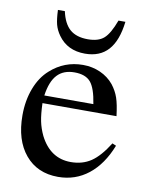

<svg xmlns="http://www.w3.org/2000/svg" viewBox="-78 -721 601 787"><g transform="rotate(10 222.0 -327.0)"><path d="M414.1 -164.1 430.2 -157.2Q398.4 -76.2 344 -33.2Q289.6 9.8 217.8 9.8Q131.3 9.8 81.1 -50.3Q30.8 -110.4 30.8 -213.9Q30.8 -275.4 50.3 -326.4Q69.8 -377.4 105 -408.2Q162.6 -460 240.2 -460Q278.8 -460 312.3 -445.1Q345.7 -430.2 368.2 -402.8Q387.2 -378.4 396.2 -351.8Q405.3 -325.2 411.1 -276.9H103Q104.5 -231 110.4 -202.4Q116.2 -173.8 129.9 -145Q173.3 -59.1 258.8 -59.1Q307.1 -59.1 342.8 -83Q378.4 -106.9 414.1 -164.1ZM105 -309.1H309.1Q299.3 -374 278.1 -398.9Q256.8 -423.8 210.9 -423.8Q165 -423.8 139.2 -396Q113.3 -368.2 105 -309.1ZM351.1 -664.1H379.9Q370.6 -584.5 335.7 -545.7Q300.8 -506.8 238.8 -506.8Q165.5 -506.8 127 -561Q112.3 -581.5 106.4 -603.5Q100.6 -625.5 99.1 -664.1H127.9Q138.7 -613.8 165.5 -590.3Q192.4 -566.9 240.2 -566.9Q284.2 -566.9 307.1 -587.2Q330.1 -607.4 351.1 -664.1Z"/></g></svg>

Font: Accordance
Style: Regular
Weight: 400
Version: Version 1.1 (build May 11, 2018) Miklal Software Solutions, 